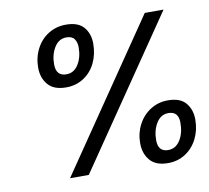

<svg xmlns="http://www.w3.org/2000/svg" viewBox="-79 -799 976 897"><g transform="rotate(-10 408.5 -350.0)"><path d="M127 -534Q127 -583 148 -623.5Q169 -664 206 -687Q243 -710 289 -710Q347 -710 373.5 -679Q400 -648 400 -601Q400 -550 380 -509Q360 -468 323.5 -444.5Q287 -421 241 -421Q182 -421 154.5 -453.5Q127 -486 127 -534ZM662 -700H751L273 0H184ZM330 -596Q330 -619 319 -635Q308 -651 281 -651Q245 -651 224 -617Q203 -583 203 -537Q203 -481 252 -481Q288 -481 309 -514.5Q330 -548 330 -596ZM535 -104Q535 -152 556 -192Q577 -232 614 -255.5Q651 -279 697 -279Q755 -279 781.5 -247.5Q808 -216 808 -169Q808 -119 787.5 -78Q767 -37 730.5 -13.5Q694 10 648 10Q590 10 562.5 -22.5Q535 -55 535 -104ZM737 -166Q737 -220 689 -220Q653 -220 632 -186Q611 -152 611 -105Q611 -50 659 -50Q695 -50 716 -83.5Q737 -117 737 -166Z"/></g></svg>

Font: Be Vietnam Medium
Style: Italic
Weight: 500
Italic angle: -9.444°
Designer: Gabriel Lam
Foundry: TypeRant
Version: Version 3.000